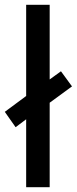

<svg xmlns="http://www.w3.org/2000/svg" viewBox="-38 -780 320 800"><path d="M71 0H169V-352L262 -420L216 -483L169 -449V-760H71V-380L-18 -314L27 -250L71 -283Z"/></svg>

Font: Noto Sans Kannada Condensed Medium
Style: Regular
Weight: 500
Width: 3
Designer: Jelle Bosma - Monotype Design Team
Foundry: Monotype Imaging Inc.
Version: Version 2.005